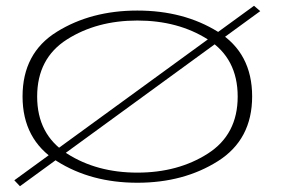

<svg xmlns="http://www.w3.org/2000/svg" viewBox="-20 -627 986 664"><path d="M29.5 -3.5 49 17 880 -588.5 858.5 -607ZM455 5Q615.5 5 733.8 -69.8Q852 -144.5 852 -293.5Q852 -443.5 733.8 -517Q615.5 -590.5 455 -590.5Q295 -590.5 176.5 -517Q58 -443.5 58 -293.5Q58 -144.5 176.5 -69.8Q295 5 455 5ZM455 -30Q314.5 -30 211.5 -96Q108.5 -162 108.5 -293Q108.5 -425 211.5 -490.5Q314.5 -556 455 -556Q596 -556 699 -490.5Q802 -425 802 -293Q802 -162 699 -96Q596 -30 455 -30Z"/></svg>

Font: Anybody ExtraExpanded ExtraLight
Style: Regular
Weight: 250
Width: 8
Version: Version 1.113;gftools[0.9.25]